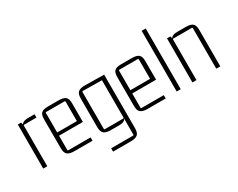

<svg xmlns="http://www.w3.org/2000/svg" viewBox="-105 -1165 2293 1849"><g transform="rotate(-30 1041.0 -240.0)"><path d="M178 -495H249V-458H112Q105 -458 105 -451V0H60V-490H97L105 -458L93 -415Q93 -460 113 -477.5Q133 -495 178 -495Z M605 5H404Q352 5 328 -14Q304 -33 304 -85V-405Q304 -458 325 -476.5Q346 -495 398 -495H515Q568 -495 591.5 -476.5Q615 -458 615 -405V-198H343V-234H569V-451Q569 -458 562 -458H357Q350 -458 350 -451V-39Q350 -32 357 -32H605Z M975 -39V-461L982 -454L763 -457Q756 -457 756 -450V-39Q756 -32 763 -32H968Q975 -32 975 -39ZM968 158Q975 158 975 151V-32L982 -75Q982 -30 964.5 -12.5Q947 5 902 5H810Q758 5 734 -14Q710 -33 710 -85V-403Q710 -456 734 -475Q758 -494 810 -493L1020 -490V105Q1020 157 996.5 176Q973 195 920 195H724V158Z M1419 5H1218Q1166 5 1142 -14Q1118 -33 1118 -85V-405Q1118 -458 1139 -476.5Q1160 -495 1212 -495H1329Q1382 -495 1405.5 -476.5Q1429 -458 1429 -405V-198H1157V-234H1383V-451Q1383 -458 1376 -458H1171Q1164 -458 1164 -451V-39Q1164 -32 1171 -32H1419Z M1589 0H1544V-675H1589Z M1837 -495H1929Q1982 -495 2005.5 -476.5Q2029 -458 2029 -405V0H1984V-451Q1984 -458 1977 -458H1771Q1764 -458 1764 -451V0H1719V-490H1756L1764 -458L1752 -415Q1752 -460 1772 -477.5Q1792 -495 1837 -495Z"/></g></svg>

Font: Gemunu Libre ExtraLight ExtraLight
Style: Regular
Weight: 250
Version: Version 1.100